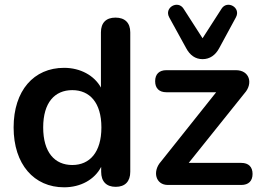

<svg xmlns="http://www.w3.org/2000/svg" viewBox="-20 -788 1114 818"><path d="M843 -536C874 -536 898 -553 914 -583L985 -714C1008 -756 948 -789 924 -751L843 -625L762 -751C738 -789 678 -756 701 -714L773 -583C789 -553 812 -536 843 -536ZM253 10C324 10 383 -23 411 -77V-56C411 -15 433 8 473 8C513 8 535 -15 535 -56V-650C535 -691 512 -713 472 -713C432 -713 410 -691 410 -650V-415C382 -466 323 -499 253 -499C124 -499 38 -402 38 -245C38 -88 125 10 253 10ZM1008 0C1039 0 1056 -17 1056 -47C1056 -77 1039 -94 1008 -94H784L1022 -391C1059 -432 1044 -489 985 -489H689C658 -489 641 -472 641 -442C641 -412 658 -395 689 -395H901L666 -100C628 -58 643 0 695 0ZM288 -85C213 -85 164 -139 164 -245C164 -351 213 -404 288 -404C362 -404 412 -351 412 -245C412 -139 362 -85 288 -85Z"/></svg>

Font: Nunito
Style: Bold
Weight: 700
Designer: Vernon Adams
Foundry: Vernon Adams
Version: Version 3.602